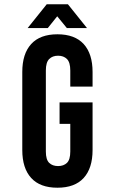

<svg xmlns="http://www.w3.org/2000/svg" viewBox="-20 -868 532 896"><path d="M258 -390H412V-168Q412 -83 370.5 -37.5Q329 8 248 8Q167 8 125.5 -37.5Q84 -83 84 -168V-532Q84 -617 125.5 -662.5Q167 -708 248 -708Q329 -708 370.5 -662.5Q412 -617 412 -532V-464H308V-539Q308 -577 292.5 -592.5Q277 -608 251 -608Q225 -608 209.5 -592.5Q194 -577 194 -539V-161Q194 -123 209.5 -108Q225 -93 251 -93Q277 -93 292.5 -108Q308 -123 308 -161V-290H258ZM109 -737 198 -848H297L386 -737H292L247 -792L203 -737Z"/></svg>

Font: Bebas Neue Bold
Style: Regular
Weight: 700
Designer: Ryoichi Tsunekawa & LGV (GE)
Foundry: Free Software Foundation, Inc.
Version: Version 1.003 August 13, 2016